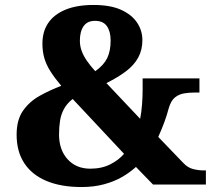

<svg xmlns="http://www.w3.org/2000/svg" viewBox="-20 -744 865 774"><path d="M309 10Q226 10 167.5 -14.5Q109 -39 78 -86Q47 -133 47 -201Q47 -261 73 -298Q99 -335 140.5 -358Q182 -381 227 -398Q200 -430 183 -457Q166 -484 158.5 -510.5Q151 -537 151 -568Q151 -617 174.5 -651.5Q198 -686 244 -705Q290 -724 357 -724Q425 -724 468 -704.5Q511 -685 532.5 -653Q554 -621 554 -582Q554 -543 537.5 -512.5Q521 -482 489 -457.5Q457 -433 409 -409L545 -265Q550 -290 552.5 -321.5Q555 -353 555 -382V-428H784V-371H765Q743 -371 722 -367.5Q701 -364 685 -351Q669 -338 660 -307Q653 -280 642.5 -251.5Q632 -223 618 -192L720 -86Q737 -68 758.5 -62.5Q780 -57 801 -57H810V0H597L528 -71Q504 -49 472 -30.5Q440 -12 399 -1Q358 10 309 10ZM344 -64Q390 -64 424.5 -81.5Q459 -99 480 -124L273 -345Q250 -327 238 -305Q226 -283 222 -257Q218 -231 218 -202Q218 -140 252.5 -102Q287 -64 344 -64ZM364 -457Q398 -481 412 -509.5Q426 -538 426 -581Q426 -617 411 -638.5Q396 -660 363 -660Q332 -660 317 -638.5Q302 -617 302 -580Q302 -558 309.5 -538Q317 -518 330.5 -498.5Q344 -479 364 -457Z"/></svg>

Font: Noto Serif Thai ExtraBold
Style: Regular
Weight: 800
Version: Version 2.001